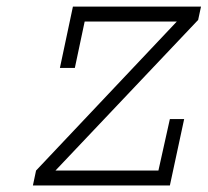

<svg xmlns="http://www.w3.org/2000/svg" viewBox="-20 -570 638 590"><path d="M204.1 -549.8H597.7L588.9 -508.8L150.4 -45.9H466.8L502 -204.1H545.9L502 0H81.1L90.8 -45.9L523.4 -503.9H240.2L210 -361.3H164.1Z"/></svg>

Font: Thabit-Oblique
Style: Oblique
Weight: 500
Designer: Regenerated by Nadim Shaikli
Foundry: MAK Alagha
Version: 0.01